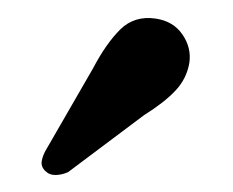

<svg xmlns="http://www.w3.org/2000/svg" viewBox="-20 -721 263 217"><path d="M85 -643.5Q100 -672 116 -687.8Q132 -703.5 156 -700Q176 -697 186.2 -682Q196.5 -667 194 -650Q191 -632 178.2 -618.5Q165.5 -605 143 -591L57 -526.5Q50.5 -523.5 43.2 -523.2Q36 -523 31.5 -527.5Q26 -532.5 27.2 -539.2Q28.5 -546 32.5 -552.5Z"/></svg>

Font: Fraunces 9pt S050
Style: Regular
Weight: 400
Version: Version 1.000; ttfautohint (v1.8.3)